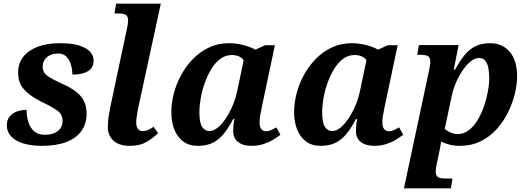

<svg xmlns="http://www.w3.org/2000/svg" viewBox="-20 -780 2861 1040"><path d="M206 10Q149 10 106.5 -3Q64 -16 40.5 -41Q17 -66 17 -100Q17 -131 32.5 -149.5Q48 -168 73 -176.5Q98 -185 124 -185Q124 -150 133.5 -119Q143 -88 165 -69Q187 -50 223 -50Q251 -50 272.5 -58.5Q294 -67 306.5 -84Q319 -101 319 -125Q319 -160 292 -180Q265 -200 206 -228Q148 -256 113 -292.5Q78 -329 78 -387Q78 -436 105.5 -471.5Q133 -507 183.5 -526.5Q234 -546 304 -546Q372 -546 412 -532.5Q452 -519 469.5 -498Q487 -477 487 -452Q487 -412 456 -394Q425 -376 372 -376Q372 -403 364.5 -429Q357 -455 340.5 -472.5Q324 -490 295 -490Q256 -490 233.5 -469.5Q211 -449 211 -420Q211 -387 238.5 -368Q266 -349 324 -323Q389 -294 419 -257Q449 -220 449 -164Q449 -110 421.5 -71Q394 -32 340 -11Q286 10 206 10Z M683 10Q626 10 595 -17.5Q564 -45 564 -93Q564 -107 565.5 -125Q567 -143 571 -165Q575 -187 580 -212L667 -622Q670 -635 672 -648Q674 -661 674 -665Q674 -692 662 -699.5Q650 -707 621 -707H600L609 -760H851L732 -211Q728 -193 725 -176.5Q722 -160 720 -144.5Q718 -129 718 -115Q718 -93 727.5 -81.5Q737 -70 753 -70Q769 -70 782 -76Q795 -82 812 -93L836 -59Q812 -34 775 -12Q738 10 683 10Z M1051 10Q1004 10 972 -14Q940 -38 924 -79.5Q908 -121 908 -173Q908 -220 921 -271.5Q934 -323 960 -371.5Q986 -420 1024 -459.5Q1062 -499 1111.5 -522.5Q1161 -546 1222 -546Q1248 -546 1275 -541Q1302 -536 1325 -528Q1348 -520 1363 -511L1416 -535H1469L1403 -223Q1401 -212 1396.5 -192Q1392 -172 1389 -151.5Q1386 -131 1386 -118Q1386 -93 1395.5 -81Q1405 -69 1421 -69Q1435 -69 1448 -75Q1461 -81 1477 -90L1499 -50Q1482 -37 1459 -23Q1436 -9 1406.5 0.5Q1377 10 1341 10Q1297 10 1270 -10.5Q1243 -31 1243 -70Q1243 -86 1244.5 -101Q1246 -116 1250 -135H1243Q1219 -89 1193 -56.5Q1167 -24 1133.5 -7Q1100 10 1051 10ZM1114 -70Q1136 -70 1159 -88.5Q1182 -107 1203 -138.5Q1224 -170 1240.5 -209Q1257 -248 1265 -288L1300 -454Q1290 -468 1273 -475Q1256 -482 1236 -482Q1201 -482 1173 -461Q1145 -440 1124 -405Q1103 -370 1088.5 -329Q1074 -288 1067 -246.5Q1060 -205 1060 -172Q1060 -114 1075.5 -92Q1091 -70 1114 -70Z M1716 10Q1669 10 1637 -14Q1605 -38 1589 -79.5Q1573 -121 1573 -173Q1573 -220 1586 -271.5Q1599 -323 1625 -371.5Q1651 -420 1689 -459.5Q1727 -499 1776.5 -522.5Q1826 -546 1887 -546Q1913 -546 1940 -541Q1967 -536 1990 -528Q2013 -520 2028 -511L2081 -535H2134L2068 -223Q2066 -212 2061.5 -192Q2057 -172 2054 -151.5Q2051 -131 2051 -118Q2051 -93 2060.5 -81Q2070 -69 2086 -69Q2100 -69 2113 -75Q2126 -81 2142 -90L2164 -50Q2147 -37 2124 -23Q2101 -9 2071.5 0.5Q2042 10 2006 10Q1962 10 1935 -10.5Q1908 -31 1908 -70Q1908 -86 1909.5 -101Q1911 -116 1915 -135H1908Q1884 -89 1858 -56.5Q1832 -24 1798.5 -7Q1765 10 1716 10ZM1779 -70Q1801 -70 1824 -88.5Q1847 -107 1868 -138.5Q1889 -170 1905.5 -209Q1922 -248 1930 -288L1965 -454Q1955 -468 1938 -475Q1921 -482 1901 -482Q1866 -482 1838 -461Q1810 -440 1789 -405Q1768 -370 1753.5 -329Q1739 -288 1732 -246.5Q1725 -205 1725 -172Q1725 -114 1740.5 -92Q1756 -70 1779 -70Z M2304 -398Q2307 -411 2309 -424Q2311 -437 2311 -441Q2311 -468 2299 -475.5Q2287 -483 2258 -483H2240L2249 -536H2464L2438 -403H2445Q2468 -445 2493 -477.5Q2518 -510 2552 -528Q2586 -546 2635 -546Q2701 -546 2741 -499.5Q2781 -453 2781 -365Q2781 -322 2768.5 -271.5Q2756 -221 2731.5 -171Q2707 -121 2670 -80Q2633 -39 2583 -14.5Q2533 10 2471 10Q2441 10 2415 3.5Q2389 -3 2369 -13Q2368 -5 2366 9Q2364 23 2361 35L2347 102Q2344 115 2342 128Q2340 141 2340 145Q2340 172 2352.5 179.5Q2365 187 2393 187H2431L2422 240H2168ZM2460 -54Q2492 -54 2519 -74.5Q2546 -95 2566.5 -128.5Q2587 -162 2601 -202.5Q2615 -243 2622.5 -283.5Q2630 -324 2630 -358Q2630 -385 2625.5 -410Q2621 -435 2609 -450.5Q2597 -466 2576 -466Q2556 -466 2536.5 -452.5Q2517 -439 2499.5 -417Q2482 -395 2467 -368Q2452 -341 2442 -313Q2432 -285 2427 -261L2389 -82Q2398 -73 2417.5 -63.5Q2437 -54 2460 -54Z"/></svg>

Font: Noto Serif
Style: Italic
Weight: 400
Italic angle: -12°
Designer: Monotype Design Team
Foundry: Monotype Imaging Inc.
Version: Version 2.013